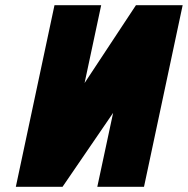

<svg xmlns="http://www.w3.org/2000/svg" viewBox="-20 -720 724 740"><path d="M190 -700 41 0H221L416 -285L355 0H535L684 -700H504L306 -400L370 -700Z"/></svg>

Font: Advent Pro Black
Style: Italic
Weight: 900
Italic angle: -12°
Version: Version 3.000